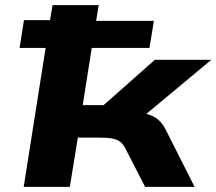

<svg xmlns="http://www.w3.org/2000/svg" viewBox="-20 -725 840 745"><path d="M72 0 157 -539H56L73 -647H174L184 -705H363L353 -644H577L560 -539H336L301 -317H382L581 -493H800L501 -244L503 -290Q536 -287 557 -280.5Q578 -274 594.5 -260Q611 -246 625 -218L735 0H543L467 -148Q458 -166 446 -175Q434 -184 415.5 -187.5Q397 -191 367 -191H282L251 0Z"/></svg>

Font: Nunito Sans 7pt Expanded ExtraBold
Style: Italic
Weight: 800
Width: 7
Italic angle: -9°
Designer: Vernon Adams
Foundry: Vernon Adams
Version: Version 3.101;gftools[0.9.27]